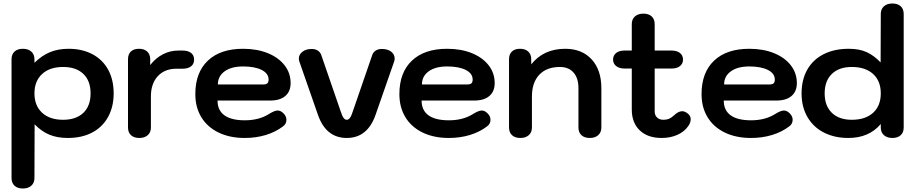

<svg xmlns="http://www.w3.org/2000/svg" viewBox="-20 -779 5234 1098"><path d="M46 239V-440Q46 -468 63 -484Q80 -500 111 -500Q141 -500 159 -484Q177 -468 177 -440V-420Q220 -462 266.5 -481Q313 -500 372 -500Q450 -500 508.5 -469Q567 -438 598.5 -380.5Q630 -323 630 -245Q630 -168 598 -110Q566 -52 507 -21Q448 10 368 10Q308 10 263 -8.5Q218 -27 178 -68L177 239Q177 267 159 283Q141 299 111 299Q80 299 63 283Q46 267 46 239ZM498 -245Q498 -317 456.5 -356.5Q415 -396 341 -396Q264 -396 220.5 -355.5Q177 -315 177 -245Q177 -175 220.5 -134.5Q264 -94 341 -94Q415 -94 456.5 -133.5Q498 -173 498 -245Z M712 -50V-440Q712 -469 728.5 -484.5Q745 -500 775 -500Q805 -500 822 -484Q839 -468 839 -440V-407Q870 -447 911.5 -468.5Q953 -490 1001 -490H1023Q1055 -490 1072.5 -476.5Q1090 -463 1090 -438Q1090 -413 1072.5 -399.5Q1055 -386 1023 -386H989Q922 -386 882.5 -343.5Q843 -301 843 -227V-50Q843 -22 825 -6Q807 10 777 10Q746 10 729 -6Q712 -22 712 -50Z M1097 -241Q1097 -364 1168.5 -432Q1240 -500 1370 -500Q1450 -500 1511.5 -475Q1573 -450 1607.5 -405.5Q1642 -361 1642 -304Q1642 -256 1611.5 -230Q1581 -204 1525 -204H1224Q1224 -148 1263.5 -119.5Q1303 -91 1380 -91Q1461 -91 1518 -127Q1550 -147 1568 -147Q1585 -147 1601 -131Q1618 -114 1618 -94Q1618 -70 1598 -56Q1556 -24 1500 -7Q1444 10 1380 10Q1294 10 1230 -21Q1166 -52 1131.5 -108.5Q1097 -165 1097 -241ZM1485 -296Q1502 -296 1509 -302.5Q1516 -309 1516 -324Q1516 -359 1476.5 -379Q1437 -399 1370 -399Q1303 -399 1264.5 -371Q1226 -343 1226 -296Z M1798 -123 1692 -427Q1689 -436 1689 -444Q1689 -467 1709.5 -483Q1730 -499 1763 -499Q1783 -499 1797 -490Q1811 -481 1817 -465L1929 -140Q1937 -115 1945 -104.5Q1953 -94 1963 -94Q1973 -94 1981 -104.5Q1989 -115 1997 -140L2109 -465Q2115 -481 2129 -490Q2143 -499 2163 -499Q2197 -499 2217 -483.5Q2237 -468 2237 -444Q2237 -436 2234 -427L2128 -123Q2082 10 1963 10Q1844 10 1798 -123Z M2264 -241Q2264 -364 2335.5 -432Q2407 -500 2537 -500Q2617 -500 2678.5 -475Q2740 -450 2774.5 -405.5Q2809 -361 2809 -304Q2809 -256 2778.5 -230Q2748 -204 2692 -204H2391Q2391 -148 2430.5 -119.5Q2470 -91 2547 -91Q2628 -91 2685 -127Q2717 -147 2735 -147Q2752 -147 2768 -131Q2785 -114 2785 -94Q2785 -70 2765 -56Q2723 -24 2667 -7Q2611 10 2547 10Q2461 10 2397 -21Q2333 -52 2298.5 -108.5Q2264 -165 2264 -241ZM2652 -296Q2669 -296 2676 -302.5Q2683 -309 2683 -324Q2683 -359 2643.5 -379Q2604 -399 2537 -399Q2470 -399 2431.5 -371Q2393 -343 2393 -296Z M2891 -50V-440Q2891 -469 2907.5 -484.5Q2924 -500 2954 -500Q2984 -500 3001 -484Q3018 -468 3018 -440V-411Q3089 -500 3212 -500Q3308 -500 3363.5 -439.5Q3419 -379 3419 -275V-50Q3419 -22 3401 -6Q3383 10 3353 10Q3322 10 3305 -6Q3288 -22 3288 -50V-275Q3288 -332 3260 -364Q3232 -396 3182 -396Q3106 -396 3064 -351.5Q3022 -307 3022 -227V-50Q3022 -22 3004 -6Q2986 10 2956 10Q2925 10 2908 -6Q2891 -22 2891 -50Z M3930 -97Q3930 -78 3916 -58Q3894 -26 3854 -8Q3814 10 3764 10Q3684 10 3638.5 -33.5Q3593 -77 3593 -153V-387H3552Q3522 -387 3504 -401Q3486 -415 3486 -438Q3486 -462 3503.5 -476Q3521 -490 3552 -490H3593V-641Q3593 -669 3611 -685Q3629 -701 3659 -701Q3690 -701 3707 -685Q3724 -669 3724 -641V-490H3820Q3851 -490 3868.5 -476Q3886 -462 3886 -438Q3886 -415 3868.5 -401Q3851 -387 3820 -387H3724V-142Q3724 -120 3737.5 -107Q3751 -94 3774 -94Q3792 -94 3805.5 -99.5Q3819 -105 3833 -118Q3859 -143 3881 -143Q3897 -143 3914 -129Q3930 -116 3930 -97Z M3992 -241Q3992 -364 4063.5 -432Q4135 -500 4265 -500Q4345 -500 4406.5 -475Q4468 -450 4502.5 -405.5Q4537 -361 4537 -304Q4537 -256 4506.5 -230Q4476 -204 4420 -204H4119Q4119 -148 4158.5 -119.5Q4198 -91 4275 -91Q4356 -91 4413 -127Q4445 -147 4463 -147Q4480 -147 4496 -131Q4513 -114 4513 -94Q4513 -70 4493 -56Q4451 -24 4395 -7Q4339 10 4275 10Q4189 10 4125 -21Q4061 -52 4026.5 -108.5Q3992 -165 3992 -241ZM4380 -296Q4397 -296 4404 -302.5Q4411 -309 4411 -324Q4411 -359 4371.5 -379Q4332 -399 4265 -399Q4198 -399 4159.5 -371Q4121 -343 4121 -296Z M4564 -245Q4564 -323 4596.5 -380.5Q4629 -438 4690 -469Q4751 -500 4834 -500Q4895 -500 4937 -480.5Q4979 -461 5016 -422L5017 -699Q5017 -727 5035 -743Q5053 -759 5083 -759Q5113 -759 5130.5 -743.5Q5148 -728 5148 -699V-50Q5148 -21 5130.5 -5.5Q5113 10 5083 10Q5053 10 5035 -6Q5017 -22 5017 -50V-70Q4950 10 4831 10Q4753 10 4692.5 -20.5Q4632 -51 4598 -109Q4564 -167 4564 -245ZM5017 -245Q5017 -316 4973 -356Q4929 -396 4851 -396Q4778 -396 4737 -356Q4696 -316 4696 -245Q4696 -174 4737 -134Q4778 -94 4851 -94Q4929 -94 4973 -134Q5017 -174 5017 -245Z"/></svg>

Font: Kodchasan
Style: Bold
Weight: 700
Designer: Katatrad Aksorn Co.,Ltd.
Foundry: Cadson Demak Co.,Ltd.
Version: Version 1.000; ttfautohint (v1.6)